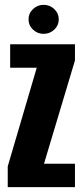

<svg xmlns="http://www.w3.org/2000/svg" viewBox="-20 -774 341 794"><path d="M12 0V-86L132 -494H22V-591H290V-524L162 -97H290V0ZM160 -634Q135 -634 116.5 -651.5Q98 -669 98 -694Q98 -719 116.5 -736.5Q135 -754 160 -754Q186 -754 204.5 -736.5Q223 -719 223 -694Q223 -669 204.5 -651.5Q186 -634 160 -634Z"/></svg>

Font: Alumni Sans ExtraBold
Style: Regular
Weight: 800
Designer: Robert E. Leuschke
Foundry: Robert E. Leuschke
Version: Version 1.018